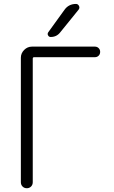

<svg xmlns="http://www.w3.org/2000/svg" viewBox="-20 -995 591 993"><path d="M156.2 -699.2Q149.4 -699.2 149.4 -691.4V-52.7Q149.4 -39.1 140.6 -30.3Q131.8 -21.5 118.7 -21.5Q105.5 -21.5 96.7 -30.3Q87.9 -39.1 87.9 -52.7V-696.3Q87.9 -719.7 105 -736.8Q122.1 -753.9 145.5 -753.9H470.7Q482.4 -753.9 490.2 -746.1Q498 -738.3 498 -726.6Q498 -714.8 490.2 -707Q482.4 -699.2 470.7 -699.2ZM291 -827.1Q272.5 -803.7 242.2 -803.7Q232.4 -803.7 228.5 -812.5Q226.6 -815.4 226.6 -819.3Q226.6 -824.2 229.5 -828.1L313.5 -944.3Q335 -974.6 373 -974.6Q383.8 -974.6 388.7 -963.9Q390.6 -960 390.6 -956.1Q390.6 -950.2 386.7 -945.3Z"/></svg>

Font: irohamaru Light
Style: Regular
Weight: 200
Designer: [Source Han Sans]
Ryoko NISHIZUKA  (kana & ideographs); Paul D. Hunt (Latin, Greek & Cyrillic); Wenlong ZHANG  (bopomofo
Version: Version 1.01